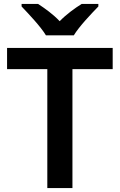

<svg xmlns="http://www.w3.org/2000/svg" viewBox="-20 -958 610 978"><path d="M214 -778H356C383 -823 445 -888 481 -925V-938H396C361 -916 319 -886 284 -850C250 -886 209 -915 174 -938H90V-925C126 -887 187 -823 214 -778ZM349 0V-606H554V-714H16V-606H221V0Z"/></svg>

Font: Noto Sans Gurmukhi SemiBold
Style: Regular
Weight: 600
Designer: Jelle Bosma - Monotype Design Team
Foundry: Monotype Imaging Inc.
Version: Version 2.004